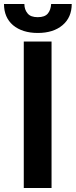

<svg xmlns="http://www.w3.org/2000/svg" viewBox="-51 -938 379 961"><path d="M68 3V-730H207V3ZM308 -918Q308 -851 262 -812Q216 -773 138 -773Q61 -773 14 -812Q-31 -851 -31 -918H71Q71 -890 87 -871Q102 -852 138 -852Q174 -852 189 -871Q203 -888 205 -918Z"/></svg>

Font: Sinter Bold
Style: Regular
Weight: 700
Foundry: Adobe & rsms
Version: Version 1.000